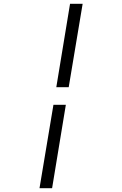

<svg xmlns="http://www.w3.org/2000/svg" viewBox="-20 -843 640 1006"><path d="M275 -386 347 -823H413L340 -386ZM187 143 260 -294H325L253 143Z"/></svg>

Font: Iosevka Slab Light Extended
Style: Italic
Weight: 300
Width: 7
Italic angle: -9°
Monospace: yes
Designer: Belleve Invis
Foundry: Belleve Invis
Version: Version 11.1.0; ttfautohint (v1.8.3)